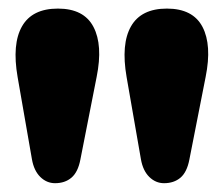

<svg xmlns="http://www.w3.org/2000/svg" viewBox="-20 -806 508 436"><path d="M352.5 -390Q333.5 -390 319 -404.2Q304.5 -418.5 300 -444.5L267.5 -631Q254.5 -706 277.5 -746.2Q300.5 -786.5 359 -786.5Q418 -786.5 439.8 -745Q461.5 -703.5 447 -631.5L410 -443.5Q404.5 -415 389.8 -402.5Q375 -390 352.5 -390ZM105 -390Q86 -390 71.5 -404.2Q57 -418.5 52.5 -444.5L20 -631Q7 -706 30 -746.2Q53 -786.5 111.5 -786.5Q170.5 -786.5 192.2 -745Q214 -703.5 199.5 -631.5L162.5 -443.5Q157 -415 142.2 -402.5Q127.5 -390 105 -390Z"/></svg>

Font: Fraunces SuperSoft
Style: Regular
Weight: 900
Version: Version 1.000;[b76b70a41]